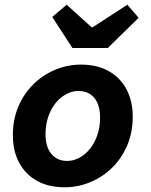

<svg xmlns="http://www.w3.org/2000/svg" viewBox="-20 -782 640 814"><path d="M254.2 12Q186 12 136.9 -15.3Q87.8 -42.6 61.2 -92.4Q34.6 -142.2 34.6 -208.8Q34.6 -275.8 58.1 -330.9Q81.7 -386.1 122.5 -425.7Q163.3 -465.4 215.3 -486.8Q267.2 -508.1 323.1 -508.1Q391.3 -508.1 440.4 -480.8Q489.5 -453.5 516.1 -403.7Q542.7 -353.9 542.7 -287.3Q542.7 -220.5 519.2 -165.3Q495.6 -110.1 454.8 -70.4Q414 -30.7 362.1 -9.4Q310.2 12 254.2 12ZM264.5 -99.7Q291.9 -99.7 316.8 -113.3Q341.8 -126.9 361.4 -151Q381 -175.1 392.6 -209.1Q404.3 -243.1 404.3 -282.9Q404.3 -337.3 379.8 -366.9Q355.4 -396.4 312.8 -396.4Q286.2 -396.4 260.9 -382.9Q235.5 -369.3 215.9 -345.1Q196.3 -321 184.7 -287.4Q173 -253.8 173 -213.2Q173 -158.8 197.9 -129.3Q222.7 -99.7 264.5 -99.7ZM286.9 -578.6 201.5 -710.1 262.7 -762 368.5 -666.3H372.5L520 -762L567.7 -706.5L436.9 -578.6Z"/></svg>

Font: SourceCodeVF
Style: Italic
Weight: 200
Italic angle: -11°
Monospace: yes
Designer: Paul D. Hunt, Teo Tuominen
Foundry: Adobe
Version: Version 1.026;hotconv 1.1.0;makeotfexe 2.6.0